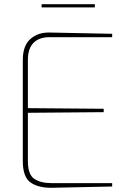

<svg xmlns="http://www.w3.org/2000/svg" viewBox="-20 -886 619 909"><path d="M88 -123V-602Q88 -670 124 -701.5Q160 -733 214 -732L511 -726V-710H214Q166 -710 139 -683.5Q112 -657 112 -602V-374L471 -371V-355L112 -352V-123Q112 -60 142 -39.5Q172 -19 224 -19H511V-3L225 3Q163 4 125.5 -21.5Q88 -47 88 -123ZM177 -866H429V-851H177Z"/></svg>

Font: Exo Thin
Style: Regular
Weight: 250
Designer: Natanael Gama
Foundry: Natanael Gama
Version: Version 1.500; ttfautohint (v1.6)